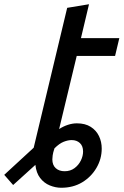

<svg xmlns="http://www.w3.org/2000/svg" viewBox="-128 -701 583 906"><path d="M161 185Q134 185 107 174Q80 163 61.5 139Q43 115 39 77Q39 77 39 77Q39 77 39 77L-66 172L-108 124L31 -4L189 -664L292 -681L254 -521H435L415 -437H234L151 -92Q171 -105 192.5 -112Q214 -119 235 -119Q274 -119 300 -102.5Q326 -86 339 -59Q352 -32 352 0Q352 49 327 91.5Q302 134 259.5 159.5Q217 185 161 185ZM177 107Q204 107 223.5 92.5Q243 78 253.5 56.5Q264 35 264 14Q264 -12 249 -26Q234 -40 210 -40Q193 -40 172.5 -32Q152 -24 129 -1Q122 20 120.5 32.5Q119 45 119 51Q119 78 135 92.5Q151 107 177 107Z"/></svg>

Font: Ubuntu Sans Medium
Style: Italic
Weight: 500
Italic angle: -13.5°
Designer: Dalton Maag Ltd
Foundry: Dalton Maag Ltd
Version: Version 1.006